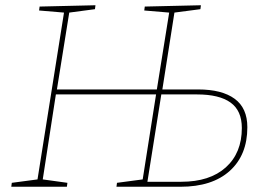

<svg xmlns="http://www.w3.org/2000/svg" viewBox="-20 -712 1024 732"><path d="M735 -371Q826 -371 874.5 -335.5Q923 -300 923 -227Q923 -121 856 -60.5Q789 0 668 0H424L426 -15L524 -28L575 -352H193L143 -28L237 -15L235 0H23L25 -15L123 -28L224 -664L129 -672L131 -687L344 -692L342 -677L244 -664L197 -371H578L625 -664L530 -672L532 -687L746 -692L744 -677L645 -664L599 -371ZM671 -19Q780 -19 841 -74Q902 -129 902 -224Q902 -290 859 -321Q816 -352 731 -352H595L542 -19Z"/></svg>

Font: Bitter Pro Thin
Style: Italic
Weight: 250
Italic angle: -9°
Designer: Sol Matas, and Bitter project Authors
Foundry: Sol Matas
Version: Version 1.010